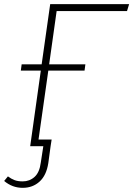

<svg xmlns="http://www.w3.org/2000/svg" viewBox="-61 -702 640 922"><path d="M211 -649 175 -393H349L345 -363H171L124 -32H187L182 0L171 81Q162 140 129 170Q96 200 48 200Q-2 200 -41 167L-23 145Q-7 157 9 163Q25 169 48 169Q81 169 105 147.5Q129 126 135 78L147 0H84L135 -363H39L43 -393H139L180 -682H559L549 -649Z"/></svg>

Font: FiraGO UltraLight
Style: Italic
Weight: 200
Italic angle: -8°
Designer: bBox Type GmbH
Foundry: bBox Type GmbH
Version: Version 1.001